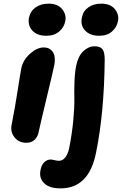

<svg xmlns="http://www.w3.org/2000/svg" viewBox="-20 -789 669 1053"><path d="M233.9 -592.8Q183.6 -592.8 157.2 -621.6Q130.9 -650.4 139.2 -692.9Q146.5 -728.5 175.8 -748.8Q205.1 -769 246.1 -769Q296.4 -769 320.8 -739Q345.2 -709 337.9 -672.9Q332 -640.6 305.2 -616.7Q278.3 -592.8 233.9 -592.8ZM523.9 -592.8Q473.6 -592.8 446.8 -621.6Q419.9 -650.4 429.2 -692.9Q435.5 -728.5 464.8 -748.8Q494.1 -769 535.2 -769Q585.4 -769 609.9 -739Q634.3 -709 627 -672.9Q621.1 -640.6 594.7 -616.7Q568.4 -592.8 523.9 -592.8ZM312 244.1Q250.5 244.1 221.9 215.8Q193.4 187.5 202.1 144Q207 116.2 222.4 101.1Q237.8 85.9 257.8 85.9Q266.1 85.9 279.5 89.4Q293 92.8 303.2 92.8Q323.7 92.8 338.4 74Q353 55.2 359.9 21Q375.5 -58.6 382.1 -130.9Q388.7 -203.1 387.7 -246.6Q386.7 -290 388.4 -339.8Q390.1 -389.6 397.9 -429.2Q409.2 -482.4 437.5 -508.8Q465.8 -535.2 499 -535.2Q529.3 -535.2 542 -519Q554.7 -502.9 554.2 -459Q551.3 -170.4 506.8 47.9Q468.3 244.1 312 244.1ZM125 -5.9Q83.5 -5.9 59.6 -35.9Q35.6 -65.9 43.9 -105Q63 -202.6 76.9 -293.2Q90.8 -383.8 97.2 -416Q106.9 -460.4 145 -494.6Q183.1 -528.8 220.2 -528.8Q252.4 -528.8 269 -504.9Q285.6 -481 278.8 -437Q272 -402.3 235.8 -252.4Q199.7 -102.5 192.9 -68.8Q187.5 -39.1 169.9 -22.5Q152.3 -5.9 125 -5.9Z"/></svg>

Font: Shantell Sans Bouncy
Style: Bold Italic
Weight: 700
Italic angle: -11.31°
Designer: Stephen Nixon, Anya Danilova, Shantell Martin
Foundry: Arrow Type
Version: Version 1.006;[9816181b4]